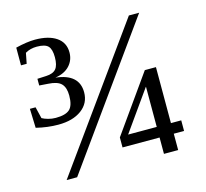

<svg xmlns="http://www.w3.org/2000/svg" viewBox="-97 -769 944 880"><g transform="rotate(-15 375.0 -329.5)"><path d="M164.1 0H114.3L585 -654.8H633.8ZM295.9 -368.2Q295.9 -316.4 254.4 -285.6Q212.9 -254.9 144 -254.9Q92.8 -254.9 39.1 -268.1L36.1 -358.9H63L76.2 -304.2Q86.9 -297.9 104.5 -293Q122.1 -288.1 140.1 -288.1Q187 -288.1 206.5 -305.9Q226.1 -323.7 226.1 -371.1Q226.1 -409.2 208.5 -427.5Q190.9 -445.8 147 -448.2L105 -451.2V-482.9L147 -484.9Q180.2 -486.3 194.1 -503.2Q208 -520 208 -558.1Q208 -595.7 193.6 -610.8Q179.2 -626 140.1 -626Q108.9 -626 85 -611.8L75.2 -562H48.3V-646Q102.5 -659.2 140.1 -659.2Q204.6 -659.2 241.5 -634Q278.3 -608.9 278.3 -562Q278.3 -525.4 254.4 -499.5Q230.5 -473.6 186 -466.8Q295.9 -454.6 295.9 -368.2ZM643.6 -78.1V-0.5H576.2V-78.1H400.4V-125.5L590.8 -394H643.6V-128.4H692.4V-78.1ZM576.2 -318.4H575.2L440.4 -128.4H576.2Z"/></g></svg>

Font: Liberation Serif
Style: Regular
Weight: 400
Designer: Steve Matteson
Foundry: Ascender Corporation
Version: Version 2.1.5